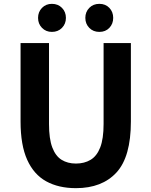

<svg xmlns="http://www.w3.org/2000/svg" viewBox="-20 -965 788 999"><path d="M375 14Q285 14 220.5 -21.5Q156 -57 121.5 -133.5Q87 -210 87 -333V-741H235V-320Q235 -243 252 -198Q269 -153 300.5 -133.5Q332 -114 375 -114Q419 -114 451.5 -133.5Q484 -153 501.5 -198Q519 -243 519 -320V-741H661V-333Q661 -149 586 -67.5Q511 14 375 14ZM250 -799Q219 -799 198.5 -820Q178 -841 178 -872Q178 -903 198.5 -924Q219 -945 250 -945Q282 -945 302.5 -924Q323 -903 323 -872Q323 -841 302.5 -820Q282 -799 250 -799ZM497 -799Q465 -799 444.5 -820Q424 -841 424 -872Q424 -903 444.5 -924Q465 -945 497 -945Q529 -945 549 -924Q569 -903 569 -872Q569 -841 549 -820Q529 -799 497 -799Z"/></svg>

Font: Chiron Sans HK TT
Style: Bold
Weight: 700
Designer: Ryoko NISHIZUKA 西塚涼子 (kana, bopomofo & ideographs); Paul D. Hunt (Latin, Greek & Cyrillic); Sandoll Communications 산돌커뮤니
Foundry: Adobe
Version: Version 2.022;hotconv 1.0.109;makeotfexe 2.5.65596